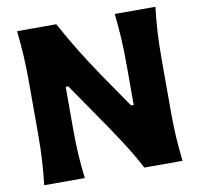

<svg xmlns="http://www.w3.org/2000/svg" viewBox="-86 -892 1022 983"><g transform="rotate(-10 424.5 -400.5)"><path d="M65.4 0Q72.8 -64.5 76.4 -125Q80.1 -185.5 80.1 -260.7V-532.7Q80.1 -610.8 76.4 -672.6Q72.8 -734.4 65.4 -800.8H269.5Q313.5 -719.7 356.7 -649.7Q399.9 -579.6 448.2 -508.3L574.2 -325.2H587.9V-532.7Q587.9 -610.8 584.2 -672.6Q580.6 -734.4 573.2 -800.8H784.7Q776.9 -734.4 773.2 -672.6Q769.5 -610.8 769.5 -532.7V-260.7Q769.5 -185.5 773.2 -125Q776.9 -64.5 784.7 0H585.9Q549.8 -68.8 505.1 -138.2Q460.4 -207.5 402.3 -291.5L274.4 -477.1H261.2V-260.7Q261.2 -185.5 264.9 -125Q268.6 -64.5 276.4 0Z"/></g></svg>

Font: Pinar DS2-Bold
Style: Regular
Weight: 700
Designer: Amin Abedi
Version: Version 2.000